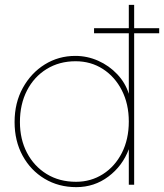

<svg xmlns="http://www.w3.org/2000/svg" viewBox="-20 -760 675 790"><path d="M294 10Q221 10 163.5 -24.5Q106 -59 73 -119.5Q40 -180 40 -258Q40 -337 74 -398.5Q108 -460 164.5 -495Q221 -530 290 -530Q339 -530 384 -510Q429 -490 462.5 -454.5Q496 -419 510 -374V-623H367V-644H510V-740H532V-644H635V-623H532V0H510V-146Q484 -77 426 -33.5Q368 10 294 10ZM293 -12Q354 -12 403.5 -43.5Q453 -75 481.5 -131Q510 -187 510 -260Q510 -332 481.5 -388Q453 -444 403.5 -476Q354 -508 291 -508Q224 -508 172 -476Q120 -444 91 -387.5Q62 -331 62 -258Q62 -187 91 -131.5Q120 -76 172 -44Q224 -12 293 -12Z"/></svg>

Font: Lexend Thin
Style: Regular
Weight: 100
Designer: Bonnie Shaver-Troup, Thomas Jockin
Foundry: Lexend
Version: Version 1.007; ttfautohint (v1.8.3)